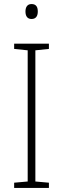

<svg xmlns="http://www.w3.org/2000/svg" viewBox="-20 -1023 312 950"><path d="M136 -1003C114 -1003 106 -986 106 -966C106 -944 115 -929 136 -929C158 -929 167 -944 167 -966C167 -987 160 -1003 136 -1003ZM222 -93V-119L155 -125V-774L222 -781V-807H50V-781L117 -774V-125L50 -119V-93Z"/></svg>

Font: Noto Sans Kannada UI SemiCondensed ExtraLight
Style: Regular
Weight: 200
Width: 4
Designer: Jelle Bosma - Monotype Design Team
Foundry: Monotype Imaging Inc.
Version: Version 2.005